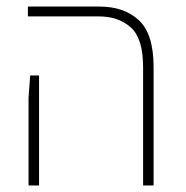

<svg xmlns="http://www.w3.org/2000/svg" viewBox="-20 -565 568 585"><path d="M416 0V-360Q416 -448 378.5 -481.5Q341 -515 281 -515H65V-545H283Q358 -545 403 -503.5Q448 -462 448 -360V0ZM67 0V-268L72 -335H99V0Z"/></svg>

Font: Assistant ExtraLight
Style: Regular
Weight: 200
Designer: Hebrew By Ben Nathan, Latin by Paul Hunt
Version: Version 3.000